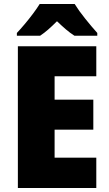

<svg xmlns="http://www.w3.org/2000/svg" viewBox="-20 -947 550 967"><path d="M465 0H70V-714H465V-563H255V-445H450V-294H255V-153H465ZM356 -927Q377 -893 409.5 -852.5Q442 -812 470 -781V-767H355Q333 -781 312 -799Q291 -817 267 -840Q243 -816 223 -798.5Q203 -781 182 -767H65V-781Q82 -799 104 -825Q126 -851 146.5 -878.5Q167 -906 180 -927Z"/></svg>

Font: Noto Sans Lao UI SemCond Blk
Style: Regular
Weight: 900
Width: 4
Designer: Monotype Design Team
Foundry: Monotype Imaging Inc.
Version: Version 2.000; ttfautohint (v1.8.4.7-5d5b)